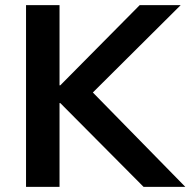

<svg xmlns="http://www.w3.org/2000/svg" viewBox="-20 -725 739 745"><path d="M81 0V-705H211V-394H214L522 -705H681L309 -335L312 -395L699 0H537L214 -325H211V0Z"/></svg>

Font: Nunito Sans 12pt ExtraLight 11pt
Style: Bold
Weight: 700
Version: Version 3.101;gftools[0.9.27]